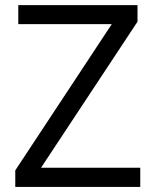

<svg xmlns="http://www.w3.org/2000/svg" viewBox="-20 -734 611 754"><path d="M530.8 0H40V-64.9L418.9 -639.2H51.8V-713.9H520V-648.9L141.1 -75.2H530.8Z"/></svg>

Font: Shl
Style: Regular
Weight: 400
Foundry: Saber Rastikerdar (saber.rastikerdar@gmail.com)
Version: Version 3.4.0